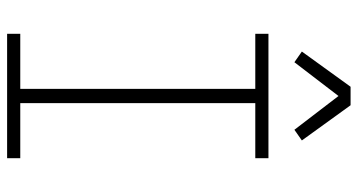

<svg xmlns="http://www.w3.org/2000/svg" viewBox="-253 -753 1006 540"><g transform="rotate(90 250.0 -483.0)"><path d="M425 0H75V-37H230V-698H75V-735H425V-698H270V-37H425ZM155 -808 125 -829 224 -966H276L375 -829L345 -808L250 -932Z"/></g></svg>

Font: Iosevka Term Curly Extralight
Style: Regular
Weight: 200
Designer: Belleve Invis
Foundry: Belleve Invis
Version: Version 32.3.0